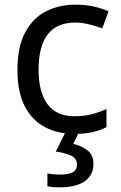

<svg xmlns="http://www.w3.org/2000/svg" viewBox="-20 -566 520 826"><path d="M300 10Q229 10 173.5 -19Q118 -48 86.5 -109Q55 -170 55 -265Q55 -364 88 -426Q121 -488 177.5 -517Q234 -546 306 -546Q347 -546 385 -537.5Q423 -529 447 -517L420 -444Q396 -453 364 -461Q332 -469 304 -469Q146 -469 146 -266Q146 -169 184.5 -117.5Q223 -66 299 -66Q343 -66 376.5 -75Q410 -84 438 -97V-19Q411 -5 378.5 2.5Q346 10 300 10ZM382 139Q382 187 345 213.5Q308 240 234 240Q202 240 184 235V180Q193 182 208 183.5Q223 185 237 185Q273 185 292 175.5Q311 166 311 141Q311 115 284.5 103Q258 91 220 86L263 0H321L295 53Q331 61 356.5 81Q382 101 382 139Z"/></svg>

Font: Noto Sans Old South Arabian
Style: Regular
Weight: 400
Designer: Monotype Design Team
Foundry: Monotype Imaging Inc.
Version: Version 2.001; ttfautohint (v1.8.4.7-5d5b)